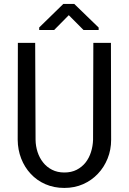

<svg xmlns="http://www.w3.org/2000/svg" viewBox="-20 -924 640 954"><path d="M531.2 -710.9H443.8L442.4 -229.5Q441.4 -197.8 432.1 -168.5Q422.9 -139.2 405.3 -116.7Q387.2 -93.8 360.8 -80.3Q334.5 -66.9 299.8 -66.9Q265.1 -66.9 238.5 -80.6Q211.9 -94.2 194.3 -116.7Q176.3 -139.2 166.7 -168.5Q157.2 -197.8 156.7 -229.5L154.8 -710.9H68.8L67.9 -229.5Q68.4 -179.7 85.4 -136Q102.5 -92.3 132.8 -60.1Q163.1 -27.3 205.6 -8.8Q248 9.8 299.8 9.8Q350.6 9.8 393.1 -9Q435.5 -27.8 466.3 -60.5Q497.1 -92.8 514.6 -136.2Q532.2 -179.7 532.2 -229.5ZM470.2 -787.1 349.1 -904.3H294.4L174.8 -787.6V-774.9H249L321.8 -848.6L395 -774.9H470.2Z"/></svg>

Font: RobotoMono Nerd Font
Style: Regular
Weight: 400
Monospace: yes
Designer: Google
Version: Version 3.000;Nerd Fonts 3.2.1